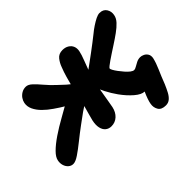

<svg xmlns="http://www.w3.org/2000/svg" viewBox="-150 -765 1165 1165"><g transform="rotate(-45 432.5 -183.0)"><path d="M692 158Q655 158 641.5 135.5Q628 113 633 85Q635 72 642 51.5Q649 31 660.5 6Q672 -19 688 -44L728 -20Q710 -7 696.5 0Q683 7 660 7Q634 7 599.5 -22.5Q565 -52 534 -95Q509 -130 490 -167Q471 -204 462 -235Q461 -242 457.5 -249Q454 -256 456 -263Q458 -277 469 -290.5Q480 -304 497 -317Q519 -333 544.5 -351.5Q570 -370 595.5 -389Q621 -408 644.5 -426Q668 -444 688 -460Q707 -476 729 -490.5Q751 -505 770 -514.5Q789 -524 803 -524Q834 -524 848.5 -501.5Q863 -479 857 -451Q853 -429 834 -408.5Q815 -388 786.5 -367.5Q758 -347 727 -327Q705 -313 684 -299Q663 -285 646 -273.5Q629 -262 619.5 -254Q610 -246 609 -243Q607 -239 614 -226Q621 -213 633 -197Q645 -181 658.5 -165.5Q672 -150 685 -140Q698 -130 708 -130Q716 -130 728.5 -137.5Q741 -145 756 -152.5Q771 -160 788 -160Q800 -160 813.5 -153.5Q827 -147 835 -134Q843 -121 840 -101Q832 -66 815 -28Q798 10 778 62Q766 90 754.5 111.5Q743 133 728 145.5Q713 158 692 158ZM44 12Q26 12 12.5 0Q-1 -12 -6.5 -30.5Q-12 -49 -8 -69Q-4 -93 23.5 -120.5Q51 -148 95 -178Q139 -208 195 -239Q234 -261 255 -273Q276 -285 286 -290.5Q296 -296 303 -299L323 -238Q316 -241 299 -248.5Q282 -256 256.5 -270.5Q231 -285 195 -310Q164 -331 139.5 -355.5Q115 -380 102.5 -406.5Q90 -433 95 -460Q98 -476 108 -490.5Q118 -505 134 -514.5Q150 -524 170 -524Q190 -524 211 -504Q232 -484 256 -455.5Q280 -427 308 -401Q331 -379 353 -359Q375 -339 396 -327L369 -206Q336 -190 308.5 -170Q281 -150 243 -122Q201 -91 162.5 -60Q124 -29 93.5 -8.5Q63 12 44 12ZM369 14Q347 14 331.5 1.5Q316 -11 310.5 -35Q305 -59 312 -92Q316 -108 323 -133.5Q330 -159 339.5 -192.5Q349 -226 357 -267Q362 -294 370 -325.5Q378 -357 387.5 -390.5Q397 -424 409 -454Q418 -480 435.5 -502Q453 -524 485 -524Q509 -524 526 -513.5Q543 -503 550 -486Q557 -469 553 -447Q548 -422 534 -386.5Q520 -351 506 -312Q492 -273 485 -239Q483 -225 478.5 -201Q474 -177 470 -150.5Q466 -124 461.5 -100.5Q457 -77 455 -64Q447 -28 424 -7Q401 14 369 14Z"/></g></svg>

Font: Shantell Sans
Style: Bold Italic
Weight: 700
Italic angle: -11°
Designer: Stephen Nixon, Anya Danilova, Shantell Martin
Foundry: Arrow Type
Version: Version 1.011;[c5ecc13dd]